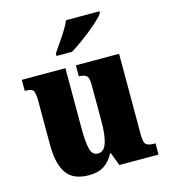

<svg xmlns="http://www.w3.org/2000/svg" viewBox="-115 -856 840 957"><g transform="rotate(-15 305.5 -378.0)"><path d="M227 10Q146 10 111.5 -39Q77 -88 77 -188V-407Q77 -450 70 -464.5Q63 -479 29 -479H25V-536H250V-226Q250 -155 259 -119Q268 -83 298 -83Q329 -83 342 -123Q355 -163 355 -232V-418Q355 -460 342.5 -469.5Q330 -479 307 -479H304V-536H527V-119Q527 -76 540 -67Q553 -58 576 -58H587V0H385L359 -68H355Q336 -30 305 -10Q274 10 227 10ZM223 -619Q236 -639 254 -664.5Q272 -690 289 -717Q306 -744 315 -766H487V-756Q478 -743 457.5 -723.5Q437 -704 409.5 -682Q382 -660 354 -640Q326 -620 303 -606H223Z"/></g></svg>

Font: Noto Serif Lao Condensed Black
Style: Regular
Weight: 900
Width: 3
Designer: Monotype Design Team
Foundry: Monotype Imaging Inc.
Version: Version 2.003; ttfautohint (v1.8.4.7-5d5b)